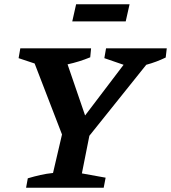

<svg xmlns="http://www.w3.org/2000/svg" viewBox="-20 -878 800 898"><path d="M102 0 110 -44Q140 -53 169 -59.5Q198 -66 228 -69L270 -249L142 -581L67 -606L75 -652H406L402 -610Q351 -589 296 -577L378 -338L558 -575L468 -606L476 -652H760L755 -609Q712 -588 664 -575L398 -243L363 -67L474 -47L465 0ZM318 -778 336 -858H586L568 -778Z"/></svg>

Font: Piazzolla SC SemiBold
Style: Italic
Weight: 600
Italic angle: -11.3°
Designer: Juan Pablo del Peral
Foundry: Huerta Tipografica
Version: Version 1.330